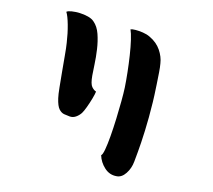

<svg xmlns="http://www.w3.org/2000/svg" viewBox="-90 -894 1180 1064"><g transform="rotate(10 500.0 -362.5)"><path d="M439 -376Q436 -361 426 -335Q416 -309 404 -283.5Q392 -258 383 -246Q370 -230 353.5 -221Q337 -212 319 -215Q303 -218 287 -222Q271 -226 258 -243Q245 -260 239 -303Q236 -323 235.5 -363Q235 -403 234.5 -451Q234 -499 234 -543Q234 -587 232 -614Q229 -667 220 -714.5Q211 -762 200 -783Q208 -789 229 -790.5Q250 -792 275 -789Q300 -786 322.5 -778Q345 -770 357 -757Q381 -733 391 -693Q401 -653 403.5 -608Q406 -563 404.5 -523Q403 -483 403 -460Q403 -413 414.5 -397Q426 -381 439 -376ZM763 -592Q765 -573 764.5 -541Q764 -509 763 -474.5Q762 -440 761 -412.5Q760 -385 759 -374Q753 -283 743.5 -209Q734 -135 725.5 -88.5Q717 -42 715 -31Q708 8 684.5 37.5Q661 67 632 66Q592 66 564 35.5Q536 5 528 -34Q536 -38 544.5 -69Q553 -100 561 -147.5Q569 -195 575.5 -247.5Q582 -300 586.5 -347.5Q591 -395 592 -426Q593 -465 592 -512.5Q591 -560 588 -607Q585 -654 579.5 -692Q574 -730 567 -749Q576 -752 595.5 -750.5Q615 -749 638 -743.5Q661 -738 679 -727Q720 -703 740.5 -666Q761 -629 763 -592Z"/></g></svg>

Font: Potta One
Style: Regular
Weight: 400
Designer: 108,108go
Foundry: Font Zone 108
Version: Version 1.000